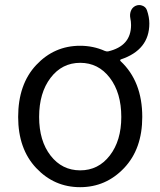

<svg xmlns="http://www.w3.org/2000/svg" viewBox="-20 -737 642 769"><path d="M465.8 -268.6Q465.8 -365.2 419.9 -425.3Q374 -485.4 301.3 -485.4Q228.5 -485.4 182.6 -425.3Q136.7 -365.2 136.7 -268.6Q136.7 -172.9 182.6 -113.8Q228.5 -54.7 301.3 -54.7Q374 -54.7 419.9 -114.3Q465.8 -173.8 465.8 -268.6ZM502 -664.1Q499 -678.7 503.9 -692.4Q508.8 -706.1 521.5 -712.9Q529.3 -716.8 537.1 -716.8Q543 -716.8 548.8 -714.8Q563.5 -710 568.4 -696.3Q578.1 -668.9 578.1 -642.6Q578.1 -537.1 463.9 -499Q461.9 -498 461.4 -496.1Q460.9 -494.1 462.9 -492.2Q549.8 -411.1 549.8 -268.6Q549.8 -140.6 477.1 -64Q404.3 12.7 300.8 12.7Q197.3 12.7 125 -64Q52.7 -140.6 52.7 -268.6Q52.7 -399.4 125 -476.6Q197.3 -553.7 300.8 -553.7Q353.5 -553.7 399.4 -533.2Q406.2 -530.3 413.1 -531.2Q504.9 -552.7 504.9 -636.7Q504.9 -650.4 502 -664.1Z"/></svg>

Font: Gen Jyuu Gothic Normal
Style: Regular
Weight: 300
Designer: [Source Han Sans]
Ryoko NISHIZUKA  (kana & ideographs); Paul D. Hunt (Latin, Greek & Cyrillic); Wenlong ZHANG  (bopomofo
Version: Version 1.002.20150607